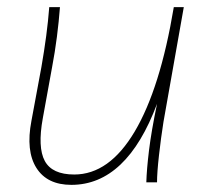

<svg xmlns="http://www.w3.org/2000/svg" viewBox="-20 -511 575 538"><path d="M180 7Q112 7 82 -40.5Q52 -88 68 -172L96 -323Q104 -369 109.5 -410.5Q115 -452 118 -491H148Q145 -451 139.5 -408Q134 -365 126 -323L100 -180Q85 -98 105.5 -60Q126 -22 188 -22Q286 -22 357.5 -142.5Q429 -263 467 -491H495L438 -169Q431 -125 425.5 -76Q420 -27 420 0H390Q391 -36 397.5 -89.5Q404 -143 420 -220Q335 7 180 7Z"/></svg>

Font: Livvic Thin
Style: Italic
Weight: 250
Italic angle: -10°
Designer: Jacques Le Bailly, Baron von Fonthausen
Version: Version 1.001; ttfautohint (v1.8.2)